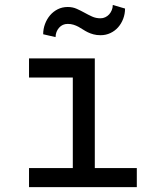

<svg xmlns="http://www.w3.org/2000/svg" viewBox="-20 -768 640 788"><path d="M99.1 -528.3H369.1V-78.1H541.5V0H99.1V-78.1H278.8V-449.7H99.1ZM493.2 -732.9Q493.2 -710.9 485.6 -690.9Q478 -670.9 464.8 -656Q451.7 -641.1 433.1 -632.3Q414.6 -623.5 392.6 -623.5Q376.5 -623.5 363.8 -627Q351.1 -630.4 340.6 -635.5Q330.1 -640.6 320.8 -646.7Q311.5 -652.8 302 -658Q292.5 -663.1 281.7 -666.5Q271 -669.9 257.8 -669.9Q236.3 -669.9 222.4 -654.1Q208.5 -638.2 208 -615.7L157.2 -627.4Q157.2 -649.4 164.8 -669.7Q172.4 -689.9 185.5 -705.3Q198.7 -720.7 217 -730Q235.4 -739.3 257.8 -739.3Q278.3 -739.3 294.7 -731.9Q311 -724.6 326.4 -716.1Q341.8 -707.5 357.7 -700.2Q373.5 -692.9 392.6 -692.9Q402.8 -692.9 412.1 -697.3Q421.4 -701.7 428 -709Q434.6 -716.3 438.7 -726.3Q442.9 -736.3 442.9 -747.6Z"/></svg>

Font: Roboto Mono
Style: Regular
Weight: 400
Designer: Google
Version: Version 2.000985; 2015; ttfautohint (v1.3)